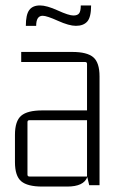

<svg xmlns="http://www.w3.org/2000/svg" viewBox="-20 -681 439 706"><path d="M113 -586H75Q75 -627 87.5 -644Q100 -661 127 -661Q152 -661 192.5 -642.5Q233 -624 250 -624Q265 -624 271 -632Q277 -640 277 -661H315Q315 -618 301 -602Q287 -586 259 -586Q234 -586 193 -604.5Q152 -623 137 -623Q113 -623 113 -586ZM227 5H135Q81 5 58 -14.5Q35 -34 35 -85V-185Q35 -236 58 -255.5Q81 -275 135 -275H300V-446Q300 -453 293 -453H58V-490H246Q300 -490 323 -470.5Q346 -451 346 -400V0H308L301 -30Q288 5 227 5ZM300 -32V-239H88Q81 -239 81 -232V-39Q81 -32 88 -32Z"/></svg>

Font: Gemunu Libre ExtraLight
Style: Regular
Weight: 200
Designer: Puspanada Ekanayake, Sola Matas, Pathum Egodawatta, Kosala Senevirathne
Foundry: mooniak
Version: Version 1.100